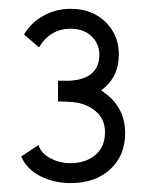

<svg xmlns="http://www.w3.org/2000/svg" viewBox="-20 -869 328 433"><path d="M66.9 -542Q72.3 -523.4 93.5 -512.2Q114.7 -501 139.2 -501Q172.9 -501 194.8 -519.3Q216.8 -537.6 216.8 -570.8Q216.8 -601.6 194.1 -619.6Q171.4 -637.7 138.2 -639.2Q130.4 -640.1 110.8 -640.1V-687H138.2Q204.1 -691.4 204.1 -746.1Q204.1 -770 186.5 -787.1Q168.9 -804.2 139.2 -804.2Q93.3 -804.2 67.9 -762.2L34.2 -791Q49.3 -817.4 77.6 -833.3Q106 -849.1 139.2 -849.1Q187.5 -849.1 217.8 -819.6Q248 -790 248 -746.1Q248 -694.3 208 -665Q262.2 -630.9 262.2 -568.8Q262.2 -518.1 228.5 -487.1Q194.8 -456.1 139.2 -456.1Q102.5 -456.1 71.5 -471.4Q40.5 -486.8 27.8 -516.1Z"/></svg>

Font: Kreadon
Style: Regular
Weight: 400
Designer: kohakuno
Foundry: StudioGnu
Version: Version 1.000;Glyphs 3.1.2 (3151)